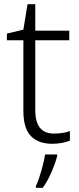

<svg xmlns="http://www.w3.org/2000/svg" viewBox="-20 -679 380 920"><path d="M238 -39Q260 -39 280 -42Q300 -45 315 -51V-5Q300 1 278 5.5Q256 10 231 10Q164 10 128 -27Q92 -64 92 -148V-486H13V-518L92 -537L112 -659H149V-532H312V-486H149V-151Q149 -39 238 -39ZM254 68Q246 101 227.5 144Q209 187 185 221H152V212Q160 196 169 168.5Q178 141 185.5 111.5Q193 82 196 61H254Z"/></svg>

Font: Noto Sans Arabic Light
Style: Regular
Weight: 300
Designer: Monotype Design Team, Nadine Chahine, Nizar Qandah and Khaled Hosny
Foundry: Monotype Imaging Inc.
Version: Version 2.012; ttfautohint (v1.8.4.7-5d5b)